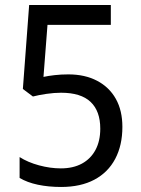

<svg xmlns="http://www.w3.org/2000/svg" viewBox="-20 -734 560 764"><path d="M252 -438Q318 -438 366.5 -412.5Q415 -387 441 -340.5Q467 -294 467 -229Q467 -156 438.5 -102Q410 -48 355.5 -19Q301 10 223 10Q173 10 130.5 1Q88 -8 58 -26V-109Q91 -88 135.5 -76Q180 -64 222 -64Q271 -64 306 -83Q341 -102 360 -137.5Q379 -173 379 -222Q379 -292 340.5 -328.5Q302 -365 223 -365Q196 -365 165 -360.5Q134 -356 111 -350L71 -380L96 -714H421V-635H169L153 -428Q171 -432 197 -435Q223 -438 252 -438Z"/></svg>

Font: Noto Sans Khmer SemiCondensed
Style: Regular
Weight: 400
Width: 4
Designer: Danh Hong and the Monotype Design Team
Foundry: Monotype Imaging Inc.
Version: Version 2.004